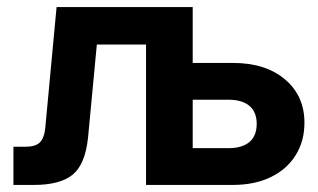

<svg xmlns="http://www.w3.org/2000/svg" viewBox="-20 -523 899 543"><path d="M18 0V-108H52Q80 -108 92.5 -120Q105 -132 108 -161L140 -503H525V-92L513 -104H626Q665 -104 685.5 -121.5Q706 -139 706 -173Q706 -206 685.5 -223.5Q665 -241 626 -241H479V-345H639Q731 -345 786 -298.5Q841 -252 841 -176Q841 -123 815.5 -83Q790 -43 744.5 -21.5Q699 0 639 0H393V-409L405 -397H242L255 -409L229 -134Q221 -58 185.5 -29Q150 0 76 0Z"/></svg>

Font: Wix Madefor Display
Style: Bold
Weight: 700
Designer: Dalton Maag Ltd
Foundry: Dalton Maag Ltd
Version: Version 3.100